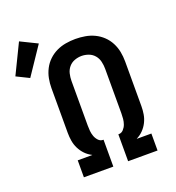

<svg xmlns="http://www.w3.org/2000/svg" viewBox="-234 -956 983 1073"><g transform="rotate(-20 257.0 -419.0)"><path d="M81 0V-101H167V-102Q145 -113 128 -130.5Q111 -148 100 -170Q89 -192 85 -216Q81 -240 81 -264V-530Q81 -559 86.5 -587.5Q92 -616 105.5 -642Q119 -668 140 -688Q161 -708 187 -720.5Q213 -733 242 -738Q271 -743 300 -743Q329 -743 358 -738Q387 -733 413 -720.5Q439 -708 460 -688Q481 -668 494.5 -642Q508 -616 513.5 -587.5Q519 -559 519 -530V-264Q519 -240 515 -216Q511 -192 500 -170Q489 -148 472 -130.5Q455 -113 433 -102V-101H519V0H344V-160H347Q363 -160 374.5 -172.5Q386 -185 391.5 -200.5Q397 -216 398.5 -232Q400 -248 400 -264V-530Q400 -551 395 -572.5Q390 -594 376 -610.5Q362 -627 341.5 -634.5Q321 -642 300 -642Q279 -642 258.5 -634.5Q238 -627 224 -610.5Q210 -594 205 -572.5Q200 -551 200 -530V-264Q200 -248 201.5 -232Q203 -216 208.5 -200.5Q214 -185 225.5 -172.5Q237 -160 253 -160H256V0ZM-11 -624 -86 -661 0 -838 100 -789Z"/></g></svg>

Font: Zed Sans Extended
Style: Bold
Weight: 700
Width: 7
Designer: Belleve Invis
Foundry: Belleve Invis
Version: Version 1.0.0; ttfautohint (v1.8.4)